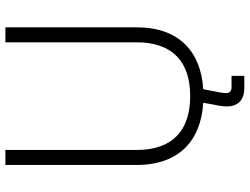

<svg xmlns="http://www.w3.org/2000/svg" viewBox="-124 -616 901 692"><g transform="rotate(-90 326.0 -269.5)"><path d="M520 -700V-227C520 -96 448 -34 326 -34C204 -34 132 -96 132 -227V-700H78V-227C78 -71 169 5 302 13L297 42C293 63 289 79 289 98C289 139 313 161 355 161H399V115H358C344 115 337 108 337 96C337 87 338 83 340 70L351 13C483 5 574 -71 574 -227V-700Z"/></g></svg>

Font: Space Text Light
Style: Regular
Weight: 300
Designer: Florian Karsten (Space Text), Colophon Foundry (Space Mono)
Foundry: Florian Karsten
Version: Version 1.003;PS 001.003;hotconv 1.0.88;makeotf.lib2.5.64775